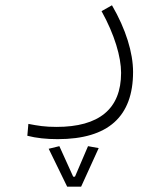

<svg xmlns="http://www.w3.org/2000/svg" viewBox="-20 -303 626 720"><path d="M196.3 218.8C386.2 218.8 479 133.8 479 -33.2C479 -105 452.1 -193.4 399.9 -283.2L360.8 -261.2C409.7 -173.3 434.1 -89.4 434.1 -29.8C434.1 106 351.1 172.9 191.9 172.9C147.9 172.9 122.6 168.5 86.4 161.6L82.5 206.1C116.2 214.8 153.8 218.8 196.3 218.8ZM231.9 397H284.2L350.1 252.4L310.1 245.1L261.2 359.4H254.4L202.6 245.1L162.6 254.9Z"/></svg>

Font: Cascadia Code PL ExtraLight
Style: Regular
Weight: 200
Monospace: yes
Designer: Aaron Bell
Foundry: Saja Typeworks
Version: Version 2404.023